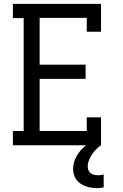

<svg xmlns="http://www.w3.org/2000/svg" viewBox="-20 -755 640 998"><path d="M47 0V-74H103V-661H47V-735H505V-590H431V-662H186V-419H425V-345H186V-74H431V-145H505V0ZM484 223Q469 223 454 220.5Q439 218 425 213Q411 208 398.5 199.5Q386 191 377 179Q368 167 364 152.5Q360 138 360 123Q360 94 373 67Q386 40 406.5 19Q427 -2 452 -17.5Q477 -33 505 -43V0Q491 10 479 22Q467 34 458 48Q449 62 442.5 78Q436 94 436 111Q436 121 440 130.5Q444 140 452.5 146Q461 152 471 154Q481 156 491 156Q498 156 505 155Q512 154 519 152V219Q511 221 502 222Q493 223 484 223Z"/></svg>

Font: Iosevka HT Extended
Style: Regular
Weight: 400
Width: 7
Monospace: yes
Designer: Belleve Invis
Foundry: Belleve Invis
Version: Version 32.3.0; ttfautohint (v1.8.4)